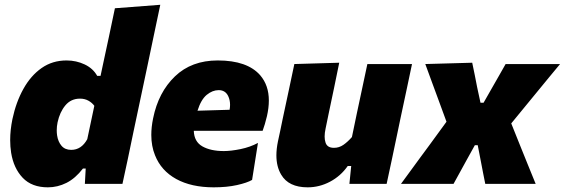

<svg xmlns="http://www.w3.org/2000/svg" viewBox="-20 -768 2360 802"><path d="M180 14.5Q113 14.5 75 -25.2Q37 -65 26.5 -130Q22.5 -156 22.5 -183Q22.5 -225 32 -271Q47 -341.5 77.8 -396.8Q108.5 -452 153.8 -483.8Q199 -515.5 258 -515.5Q298.5 -515.5 333.8 -498.8Q369 -482 386 -451H400L409 -493.5Q422 -553 434.5 -612.2Q447 -671.5 460 -733.5L649.5 -748Q637.5 -690 624 -627Q610.5 -563.5 596 -493.5L537 -215Q523.5 -151 513.5 -102Q503 -52.5 491.5 0H334.5L338 -64H326.5Q295 -23 257.8 -4.2Q220.5 14.5 180 14.5ZM277.5 -142Q320 -142 344.5 -186.5L374 -326Q364.5 -339 349.2 -347.5Q334 -356 314 -356Q276.5 -356 253 -327.8Q229.5 -299.5 220.5 -257Q217 -240 217 -223.5Q217 -213 218.5 -202.5Q222.5 -176 237 -159Q251.5 -142 277.5 -142Z M872.5 14.5Q779.5 14.5 716.2 -20.2Q653 -55 627.5 -119.5Q612 -157.5 612 -204.5Q612 -237 619.5 -273.5Q641.5 -382.5 710.8 -449Q780 -515.5 889.5 -515.5Q1013 -515.5 1067 -453.5Q1103 -411.5 1103 -348Q1103 -317.5 1095 -282.5Q1086.5 -247 1077 -221.5H789.5Q791 -176 825.5 -156.5Q860 -137 915 -137Q944.5 -137 984.8 -145.2Q1025 -153.5 1057.5 -171L1033 -16.5Q1012.5 -4.5 970.2 5Q928 14.5 872.5 14.5ZM893.5 -391.5Q867.5 -391.5 843.5 -371.8Q819.5 -352 805 -305.5L939 -309.5Q941 -320 941 -330Q941 -350.5 933 -367Q921 -391.5 893.5 -391.5Z M1265 14.5Q1185.5 14.5 1154.5 -38.5Q1134.5 -72 1134.5 -119Q1134.5 -146 1141 -177.5Q1145.5 -199.5 1150.5 -221.5Q1155 -243.5 1161 -272.5Q1176.5 -345 1187.5 -396.5Q1198.5 -448 1209.5 -500.5L1397 -506Q1386.5 -454 1375.8 -402.5Q1365 -351 1353.5 -296.5L1340 -231Q1336 -213 1336 -198Q1336 -184.5 1339.5 -173.5Q1346 -150.5 1375 -150.5Q1396.5 -150.5 1414.5 -163Q1432.5 -175.5 1450 -195.5L1471 -296.5Q1483 -351 1493 -399.5Q1503 -448 1514.5 -500.5H1701Q1690 -448 1679 -396.2Q1668 -344.5 1652.5 -272L1640.5 -214.5Q1627.5 -152.5 1617 -102.5Q1606 -52.5 1595 0H1439.5L1447 -74.5H1432.5Q1403 -32.5 1358.5 -9Q1314 14.5 1265 14.5Z M1655 0Q1680.5 -35 1699.8 -61.2Q1719 -87.5 1736.2 -111Q1753.5 -134.5 1773.5 -161.5L1845 -259.5L1812 -349.5Q1798 -387 1786 -420Q1774 -453 1756.5 -500.5L1952.5 -506Q1958.5 -478.5 1963.2 -454.2Q1968 -430 1973 -404L1987 -339H2000L2036.5 -403Q2051.5 -429 2064.5 -452Q2077 -474.5 2092 -500.5H2319.5Q2292 -467.5 2272 -443.2Q2252 -419 2234.5 -397.5Q2216.5 -375.5 2195.5 -350L2115.5 -252.5L2153 -159Q2168 -122 2182.5 -86Q2197 -50 2217.5 0H2007Q2002 -24 1998 -45Q1994 -66 1989 -92L1975.5 -161.5H1963.5L1927.5 -96.5Q1912.5 -69 1900.8 -47.8Q1889 -26.5 1874.5 0Z"/></svg>

Font: Heraclito ExtraBold
Style: Italic
Weight: 800
Italic angle: -12°
Designer: Kostas Bartsokas (font) & Cristiano Sobral (main changes)
Foundry: Kostas Bartsokas (font) & Cristiano Sobral (main changes)
Version: Version 1.00;July 8, 2020;FontCreator 13.0.0.2655 64-bit